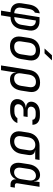

<svg xmlns="http://www.w3.org/2000/svg" viewBox="1298 -2122 1005 3640"><g transform="rotate(90 1800.0 -302.5)"><path d="M182 180H272L301 0C428 0 514 -75 535 -207L558 -353C576 -470 506 -550 386 -550H306L230 -71C155 -71 113 -124 126 -202L152 -358C160 -408 188 -453 219 -460L234 -555C145 -540 84 -466 66 -353L43 -207C23 -84 92 0 211 0ZM304 -71 369 -480H375C446 -480 486 -430 475 -358L450 -202C438 -124 378 -71 304 -71Z M900 -645H992L1125 -785H1028ZM854 10C989 10 1079 -67 1100 -200L1124 -351C1144 -479 1074 -560 945 -560C809 -560 719 -483 699 -350L676 -200C656 -71 725 10 854 10ZM867 -70C789 -70 753 -115 766 -200L789 -350C802 -435 854 -480 932 -480C1010 -480 1046 -435 1033 -350L1010 -200C997 -115 945 -70 867 -70Z M1221 180H1311L1337 20L1355 -105H1358C1355 -34 1404 10 1486 10C1599 10 1676 -65 1697 -195L1722 -356C1742 -483 1677 -560 1548 -560C1415 -560 1327 -486 1306 -356ZM1469 -68C1395 -68 1359 -117 1372 -200L1395 -350C1409 -435 1458 -482 1534 -482C1610 -482 1645 -435 1631 -350L1608 -200C1594 -115 1545 -68 1469 -68Z M2082 7C2198 7 2285 -46 2313 -130H2218C2203 -96 2157 -73 2095 -73H2048C1984 -73 1949 -105 1957 -159C1966 -212 2011 -246 2075 -246H2186L2198 -324H2085C2027 -324 1996 -354 2004 -401C2011 -448 2053 -477 2112 -477H2162C2218 -477 2250 -453 2251 -415H2346C2347 -503 2283 -557 2174 -557H2124C2006 -557 1924 -500 1910 -413C1899 -342 1940 -298 2018 -293V-289C1933 -283 1874 -231 1861 -152C1846 -54 1912 7 2035 7Z M2651 10C2779 10 2877 -74 2897 -200L2919 -340C2930 -412 2897 -459 2831 -465V-468H3000L3013 -550H2740C2612 -550 2515 -466 2495 -340L2473 -200C2453 -74 2523 10 2651 10ZM2664 -70C2588 -70 2550 -120 2563 -200L2585 -340C2598 -420 2651 -470 2727 -470C2803 -470 2842 -420 2829 -340L2807 -200C2794 -120 2740 -70 2664 -70Z M3205 10C3288 10 3356 -38 3381 -111C3371 -48 3409 0 3475 0H3525L3538 -82H3493C3467 -82 3451 -100 3455 -127L3522 -550H3432L3417 -445H3414C3417 -514 3371 -560 3296 -560C3197 -560 3115 -477 3095 -355L3070 -194C3051 -73 3106 10 3205 10ZM3248 -68C3182 -68 3149 -119 3161 -200L3184 -350C3196 -431 3246 -482 3313 -482C3378 -482 3412 -431 3400 -350L3377 -200C3364 -119 3314 -68 3248 -68Z"/></g></svg>

Font: JetBrains Mono
Style: Italic
Weight: 400
Italic angle: -9°
Monospace: yes
Designer: Philipp Nurullin, Konstantin Bulenkov
Foundry: JetBrains
Version: Version 2.305